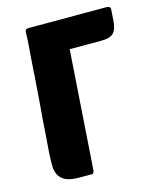

<svg xmlns="http://www.w3.org/2000/svg" viewBox="-108 -787 719 865"><g transform="rotate(-15 251.5 -355.0)"><path d="M484 -707Q489 -704 489 -696L485 -637Q483 -622 479.5 -609.5Q476 -597 468 -588Q453 -570 409 -570H262L224 -15Q222 0 213 0H154Q97 0 74 -22Q50 -43 50 -85Q50 -93 50 -104Q50 -115 51 -130Q52 -145 53 -162.5Q54 -180 56 -200Q58 -220 59 -242Q60 -264 62 -288Q64 -312 66 -336Q68 -360 70 -384Q72 -408 73.5 -432.5Q75 -457 77 -481Q78 -486 78 -491.5Q78 -497 79 -502H78Q79 -508 79 -513.5Q79 -519 80 -525Q82 -555 84 -582Q86 -609 88 -632Q91 -677 91 -695Q91 -710 107 -710H162Q170 -710 174 -709V-710H473Q478 -710 484 -707Z"/></g></svg>

Font: Poetsen One
Style: Regular
Weight: 400
Designer: Pablo Impallari, Rodrigo Fuenzalida
Foundry: Pablo Impallari, Rodrigo Fuenzalida
Version: Version 1.001; ttfautohint (v0.93) -l 8 -r 50 -G 200 -x 14 -